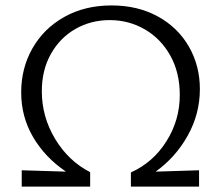

<svg xmlns="http://www.w3.org/2000/svg" viewBox="-20 -687 813 707"><path d="M60 -60 223 -55Q146 -107 102 -182Q58 -257 58 -347Q58 -436 99.5 -509Q141 -582 216.5 -624.5Q292 -667 391 -667Q487 -667 561 -626.5Q635 -586 675.5 -515.5Q716 -445 716 -359Q716 -268 671.5 -188Q627 -108 553 -55L713 -60V0H462V-52Q544 -89 593 -167Q642 -245 642 -337Q642 -420 607 -482.5Q572 -545 513 -579Q454 -613 384 -613Q315 -613 258 -580.5Q201 -548 167.5 -488.5Q134 -429 134 -351Q134 -257 183 -175.5Q232 -94 312 -53V0H60Z"/></svg>

Font: LXGW Bright TC
Style: Regular
Weight: 400
Designer: Christian Thalmann (Catharsis Fonts)
Foundry: LXGW / Christian Thalmann (Catharsis Fonts) / Fontworks Inc.
Version: Version 5.501